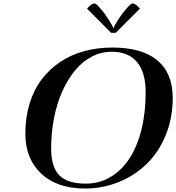

<svg xmlns="http://www.w3.org/2000/svg" viewBox="-20 -1086 1024 1116"><path d="M652.8 -895.5H625.5L485.8 -1036.1Q512.7 -1065.9 527.3 -1065.9Q535.2 -1065.9 543 -1058.8Q550.8 -1051.8 568.4 -1031.2Q587.9 -1009.3 611.8 -971.7Q635.7 -934.1 638.2 -922.4H640.1Q642.6 -933.6 666.7 -971.4Q690.9 -1009.3 710.9 -1031.2Q728 -1050.8 736.3 -1058.3Q744.6 -1065.9 752.4 -1065.9Q766.6 -1065.9 793.5 -1036.1ZM479.5 -18.6Q556.6 -18.6 621.1 -56.4Q685.5 -94.2 731 -162.6Q776.4 -231 801.5 -330.3Q826.7 -429.7 826.7 -549.3Q826.7 -665 776.6 -725.1Q726.6 -785.2 628.9 -785.2Q566.9 -785.2 511.7 -755.9Q456.5 -726.6 414.1 -674.1Q371.6 -621.6 340.6 -551.5Q309.6 -481.4 293.5 -397.2Q277.3 -313 277.3 -223.1Q277.3 -114.3 325.4 -66.4Q373.5 -18.6 479.5 -18.6ZM633.3 -809.6Q805.7 -809.6 894.8 -734.9Q983.9 -660.2 983.9 -516.6Q983.9 -400.4 943.4 -301Q902.8 -201.7 833.5 -134Q764.2 -66.4 671.1 -28.3Q578.1 9.8 474.1 9.8Q312.5 9.8 220 -76.4Q127.4 -162.6 127.4 -309.1Q127.4 -404.3 152.3 -484.9Q177.2 -565.4 222.4 -624.8Q267.6 -684.1 330.3 -726.1Q393.1 -768.1 469.7 -788.8Q546.4 -809.6 633.3 -809.6Z"/></svg>

Font: QumpellkaNo12
Style: Regular
Weight: 500
Designer: gluk (gluksza@wp.pl)
Foundry: gluk (gluksza@wp.pl)
Version: Version 00.480